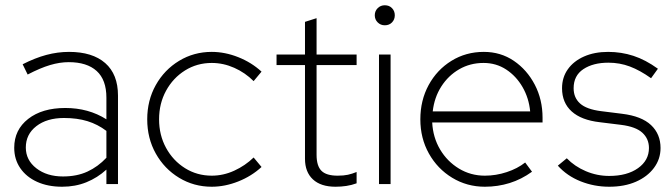

<svg xmlns="http://www.w3.org/2000/svg" viewBox="-20 -699 2548 729"><path d="M216 10Q162 10 121 -8.5Q80 -27 57 -60.5Q34 -94 34 -138Q34 -206 87 -247.5Q140 -289 228 -289Q316 -289 384 -246V-328Q384 -396 347 -429.5Q310 -463 241 -463Q207 -463 170 -452Q133 -441 85 -416L66 -455Q113 -479 156 -490.5Q199 -502 242 -502Q331 -502 379.5 -459.5Q428 -417 428 -336V0H384V-55Q350 -24 308 -7Q266 10 216 10ZM78 -139Q78 -91 118 -60Q158 -29 219 -29Q272 -29 312 -47.5Q352 -66 384 -100V-202Q351 -227 312 -239Q273 -251 223 -251Q158 -251 118 -220Q78 -189 78 -139Z M784 10Q716 10 660 -24Q604 -58 571.5 -116Q539 -174 539 -246Q539 -318 571.5 -376Q604 -434 660 -468Q716 -502 784 -502Q834 -502 884.5 -482Q935 -462 973 -427L943 -391Q911 -423 869.5 -441.5Q828 -460 784 -460Q728 -460 682.5 -431.5Q637 -403 610.5 -354.5Q584 -306 584 -246Q584 -186 610.5 -137.5Q637 -89 682.5 -60.5Q728 -32 784 -32Q828 -32 869.5 -51Q911 -70 943 -101L973 -65Q935 -30 884.5 -10Q834 10 784 10Z M1254 10Q1198 10 1168 -18Q1138 -46 1138 -96V-452H1030V-492H1138V-616L1182 -630V-492H1334V-452H1182V-111Q1182 -69 1200.5 -50.5Q1219 -32 1262 -32Q1285 -32 1301 -35.5Q1317 -39 1334 -46V-3Q1315 4 1295 7Q1275 10 1254 10Z M1419 0V-492H1463V0ZM1441 -603Q1425 -603 1414 -614Q1403 -625 1403 -641Q1403 -657 1414 -668Q1425 -679 1441 -679Q1458 -679 1468.5 -668Q1479 -657 1479 -641Q1479 -625 1468.5 -614Q1458 -603 1441 -603Z M1821 10Q1753 10 1697 -24Q1641 -58 1608.5 -116Q1576 -174 1576 -246Q1576 -318 1607.5 -376Q1639 -434 1694 -468Q1749 -502 1817 -502Q1881 -502 1931 -468Q1981 -434 2010.5 -377.5Q2040 -321 2040 -252V-234H1621Q1624 -177 1651 -131.5Q1678 -86 1722.5 -59Q1767 -32 1821 -32Q1863 -32 1904 -45.5Q1945 -59 1974 -82L2000 -47Q1960 -18 1915 -4Q1870 10 1821 10ZM1623 -276H1993Q1988 -327 1964 -368.5Q1940 -410 1902 -435Q1864 -460 1816 -460Q1765 -460 1723.5 -436Q1682 -412 1655.5 -370.5Q1629 -329 1623 -276Z M2293 10Q2236 10 2184.5 -10.5Q2133 -31 2098 -70L2132 -98Q2162 -67 2204.5 -49Q2247 -31 2293 -31Q2361 -31 2402.5 -60.5Q2444 -90 2444 -137Q2444 -172 2419 -195Q2394 -218 2338 -225L2257 -235Q2187 -243 2150.5 -276Q2114 -309 2114 -364Q2114 -405 2136 -436Q2158 -467 2197.5 -484.5Q2237 -502 2289 -502Q2339 -502 2385 -487Q2431 -472 2478 -438L2452 -402Q2410 -432 2371.5 -446.5Q2333 -461 2290 -461Q2232 -461 2195 -436.5Q2158 -412 2158 -364Q2158 -328 2182.5 -306Q2207 -284 2262 -277L2342 -267Q2416 -258 2452 -224Q2488 -190 2488 -137Q2488 -95 2463 -61.5Q2438 -28 2394.5 -9Q2351 10 2293 10Z"/></svg>

Font: Red Hat Display VF
Style: Regular
Weight: 300
Designer: Pentagram, MCKL
Foundry: Pentagram, MCKL
Version: Version 1.023